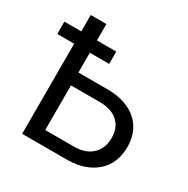

<svg xmlns="http://www.w3.org/2000/svg" viewBox="-183 -853 972 995"><g transform="rotate(30 303.5 -355.5)"><path d="M289.1 -539.1H173.3V-420.9H350.1Q461.4 -419.4 523.9 -363.8Q586.4 -308.1 586.4 -212.4Q586.4 -116.2 523.4 -59.1Q460.4 -2 351.6 0H79.6V-539.1H-21.5V-612.8H79.6V-710.9H173.3V-612.8H289.1ZM173.3 -343.8V-76.7H344.7Q414.6 -76.7 453.4 -113.8Q492.2 -150.9 492.2 -213.4Q492.2 -273.4 454.8 -308.1Q417.5 -342.8 348.6 -343.8Z"/></g></svg>

Font: SteelSelectRoboto
Style: Roboto-Regular
Weight: 400
Designer: Google
Version: Version 2.137; 2017